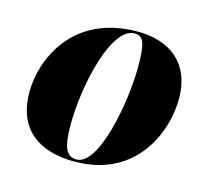

<svg xmlns="http://www.w3.org/2000/svg" viewBox="-86 -644 813 752"><g transform="rotate(15 321.0 -268.0)"><path d="M275 10C532 10 608 -208 608 -332C608 -484 507 -546 385 -546C116 -546 35 -334 35 -208C35 -60 128 10 275 10ZM281 0C242 0 224 -31 224 -123C224 -292 282 -536 374 -536C411 -536 421 -508 421 -412C421 -274 373 0 281 0Z"/></g></svg>

Font: Noto Serif Display Black
Style: Italic
Weight: 900
Italic angle: -12°
Designer: Monotype Design Team
Foundry: Monotype Imaging Inc.
Version: Version 2.009